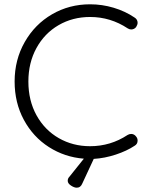

<svg xmlns="http://www.w3.org/2000/svg" viewBox="-20 -729 693 893"><path d="M620 -75Q620 -59 606 -51Q570 -27 518.5 -10Q467 7 416 10L363 124Q355 144 337 144Q325 144 310 134Q295 124 295 112Q295 101 302 94L370 9Q281 2 207.5 -45Q134 -92 91 -171.5Q48 -251 48 -350Q48 -451 95 -533.5Q142 -616 222 -662.5Q302 -709 399 -709Q455 -709 508.5 -693Q562 -677 605 -648Q620 -639 620 -623Q620 -614 613 -603Q604 -592 590 -592Q582 -592 574 -597Q494 -650 399 -650Q318 -650 252.5 -612Q187 -574 149.5 -505.5Q112 -437 112 -350Q112 -261 150 -192.5Q188 -124 253.5 -86.5Q319 -49 399 -49Q494 -49 573 -101Q581 -106 590 -106Q604 -106 613 -94Q620 -86 620 -75Z"/></svg>

Font: Quicksand
Style: Regular
Weight: 400
Designer: Andrew Paglinawan
Foundry: Andrew Paglinawan
Version: Version 3.000